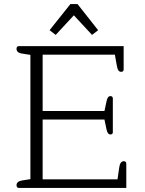

<svg xmlns="http://www.w3.org/2000/svg" viewBox="-20 -921 712 941"><path d="M223 -773 325 -901H360L461 -773L431 -750L342 -846L253 -750ZM61 -13Q61 -33 91 -37L129 -43V-652L91 -658Q75 -660 68 -666Q61 -672 61 -682Q61 -688 64 -691.5Q67 -695 72 -695H586V-581Q586 -569 574 -569Q565 -569 560 -576.5Q555 -584 552 -602L543 -653H189V-377H492L502 -424Q507 -450 521 -450Q533 -450 533 -438V-273Q533 -262 521 -262Q507 -262 502 -287L492 -335H189V-42H556L564 -98Q568 -131 587 -131Q593 -131 596 -127.5Q599 -124 599 -118V0H72Q67 0 64 -3.5Q61 -7 61 -13Z"/></svg>

Font: Maitree Light
Style: Regular
Weight: 300
Designer: CadsonDemak Team
Foundry: CadsonDemak
Version: Version 1.001